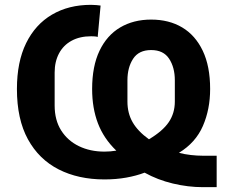

<svg xmlns="http://www.w3.org/2000/svg" viewBox="-20 -730 949 794"><path d="M876 -86V44H819Q758 44 695 29Q632 14 578 -16Q544 -3 502 4.5Q460 12 412 12Q304 12 222.5 -29.5Q141 -71 95.5 -154Q50 -237 50 -362Q50 -474 88 -551.5Q126 -629 195 -669.5Q264 -710 356 -710Q366 -710 378.5 -709Q391 -708 396 -707L384 -577Q380 -579 371 -579.5Q362 -580 357 -580Q310 -580 276 -561.5Q242 -543 224 -509Q206 -475 206 -430V-294Q206 -233 233 -190.5Q260 -148 306.5 -125.5Q353 -103 412 -103Q424 -103 436 -104Q448 -105 461 -107Q409 -157 385 -220Q361 -283 361 -362Q361 -456 391.5 -520Q422 -584 477 -616.5Q532 -649 605 -649Q679 -649 733.5 -616.5Q788 -584 818.5 -520Q849 -456 849 -362Q849 -278 819 -209Q789 -140 720 -98Q743 -92 769 -89Q795 -86 819 -86ZM507 -398V-310Q507 -262 528.5 -224.5Q550 -187 596 -154Q653 -188 678 -225Q703 -262 703 -310V-398Q703 -451 679.5 -487Q656 -523 605 -523Q554 -523 530.5 -487Q507 -451 507 -398Z"/></svg>

Font: IBM Plex Sans
Style: Regular
Weight: 400
Designer: Mike Abbink, Paul van der Laan, Pieter van Rosmalen
Foundry: Bold Monday
Version: Version 3.201